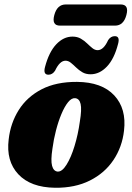

<svg xmlns="http://www.w3.org/2000/svg" viewBox="-20 -852 610 884"><path d="M334.5 -475Q449 -474 506 -412.8Q563 -351.5 551 -250.5Q542.5 -175 502.2 -115Q462 -55 393.8 -20.8Q325.5 13.5 233.5 12.5Q121 11 64.2 -49.8Q7.5 -110.5 20 -210.5Q28.5 -285.5 66.5 -345.8Q104.5 -406 171.5 -440.8Q238.5 -475.5 334.5 -475ZM245 -62Q265.5 -60.5 286.2 -93.5Q307 -126.5 323.2 -179.8Q339.5 -233 347.5 -291.5Q357 -348.5 351.2 -373.2Q345.5 -398 326 -400Q309.5 -401.5 293.2 -381.2Q277 -361 262.8 -327Q248.5 -293 237.8 -251.5Q227 -210 221.5 -168Q213 -113 219.8 -88.5Q226.5 -64 245 -62ZM397 -510Q375 -510 359 -519.5Q343 -529 330.2 -541.5Q317.5 -554 306 -563.2Q294.5 -572.5 281.5 -572.5Q255 -572.5 233.5 -526.5Q221.5 -508 203 -508Q177.5 -508 187.5 -544.5Q205.5 -612.5 239 -648Q272.5 -683.5 314 -683.5Q336 -683.5 352.2 -674Q368.5 -664.5 381 -652.2Q393.5 -640 405.2 -630.5Q417 -621 429.5 -621Q457 -621 478 -667.5Q490 -685.5 508.5 -685.5Q533.5 -685.5 523.5 -649.5Q506 -581 472.2 -545.5Q438.5 -510 397 -510ZM230 -782.5Q243 -831.5 283 -831.5H535.5Q575 -831.5 562 -783Q549 -734 509.5 -734H256.5Q217 -734 230 -782.5Z"/></svg>

Font: Fraunces 72pt S050 Black
Style: Italic
Weight: 900
Italic angle: -16°
Version: Version 1.000; ttfautohint (v1.8.3)